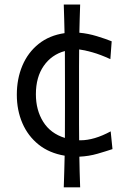

<svg xmlns="http://www.w3.org/2000/svg" viewBox="-20 -676 560 841"><path d="M259.3 144.5Q260.7 108.4 261.5 74Q262.2 39.6 263.2 5.9Q195.8 -5.4 149.2 -42.7Q102.5 -80.1 78.1 -136.5Q53.7 -192.9 53.7 -261.2Q53.7 -331.1 78.1 -388.7Q102.5 -446.3 149.2 -483.6Q195.8 -521 262.7 -530.8Q262.2 -561 261.2 -592.3Q260.3 -623.5 259.3 -656.2H331.1Q330.1 -624 329.1 -593.3Q328.1 -562.5 327.6 -532.7Q365.7 -529.3 404.1 -517.6Q442.4 -505.9 469.2 -495.1L463.4 -417Q419.9 -437 384.3 -447Q348.6 -457 326.7 -459.5Q326.2 -421.9 326.2 -385Q326.2 -348.1 326.2 -310.5V-201.7Q326.2 -166.5 326.2 -131.6Q326.2 -96.7 326.7 -61.5Q329.6 -61.5 332.5 -61.5Q392.6 -61.5 464.8 -100.6L472.7 -22.9Q445.3 -13.7 407.5 -2.7Q369.6 8.3 327.6 10.3Q328.1 42.5 328.9 75.9Q329.6 109.4 331.1 144.5ZM137.2 -263.2Q137.2 -193.8 169.2 -142.6Q201.2 -91.3 264.2 -71.8Q264.2 -104.5 264.4 -136.7Q264.6 -168.9 264.6 -201.7V-310.5Q264.6 -346.2 264.4 -381.6Q264.2 -417 264.2 -452.6Q205.6 -436.5 171.4 -387.2Q137.2 -337.9 137.2 -263.2Z"/></svg>

Font: Pinar DS2-Regular
Style: Regular
Weight: 400
Designer: Amin Abedi
Version: Version 2.000